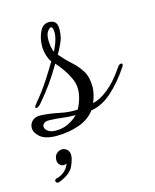

<svg xmlns="http://www.w3.org/2000/svg" viewBox="-140 -458 581 722"><g transform="rotate(-15 150.0 -97.0)"><path d="M43 82Q54 82 62.5 90Q71 98 71 112Q71 127 59.5 153Q48 179 7 196Q4 197 2 198Q0 199 -2 199Q-12 199 -12 191Q-12 183 -2 182Q34 171 46 138Q41 141 34 141Q25 141 18.5 134Q12 127 12 116Q12 99 22 90.5Q32 82 43 82ZM37 28Q-6 28 -26 11Q-46 -6 -46 -25Q-46 -41 -33.5 -52.5Q-21 -64 2 -62Q36 -60 71 -52.5Q106 -45 139 -47Q148 -63 154 -83Q160 -103 160 -122Q160 -144 149.5 -166Q139 -188 125.5 -206.5Q112 -225 102 -236Q82 -201 58.5 -168Q35 -135 8 -104Q-2 -93 -9 -93Q-13 -93 -13 -97Q-13 -101 -2 -114Q27 -148 52 -187Q77 -226 90 -248Q83 -256 77 -274.5Q71 -293 71 -312Q71 -341 83 -367Q95 -393 119 -393Q133 -393 142 -385.5Q151 -378 151 -356Q151 -349 150 -341Q149 -333 147 -323Q143 -310 134 -292Q125 -274 120 -266Q141 -241 163 -221.5Q185 -202 200 -178Q215 -154 215 -115Q215 -102 211 -85.5Q207 -69 201 -56Q227 -60 260.5 -86.5Q294 -113 326 -161Q333 -172 341 -172Q346 -172 346 -167Q346 -164 343 -159Q306 -104 267.5 -70.5Q229 -37 188 -31Q165 0 124.5 14Q84 28 37 28ZM109 -280Q112 -288 117.5 -299.5Q123 -311 127 -327Q130 -339 130 -349Q130 -372 121 -372Q116 -372 108 -361Q100 -350 100 -328Q100 -315 102.5 -301Q105 -287 109 -280ZM40 8Q67 8 88.5 -2.5Q110 -13 126 -29Q100 -29 77 -32Q54 -35 28 -36Q13 -37 5.5 -31.5Q-2 -26 -2 -18Q-2 -9 8.5 -0.5Q19 8 40 8Z"/></g></svg>

Font: Gwendolyn
Style: Bold
Weight: 700
Designer: Robert E. Leuschke
Foundry: Robert E. Leuschke
Version: Version 1.010; ttfautohint (v1.8.3)